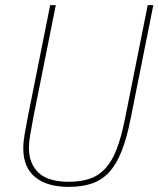

<svg xmlns="http://www.w3.org/2000/svg" viewBox="-20 -718 619 750"><path d="M198 -698 110 -258Q102 -215 97.5 -188.5Q93 -162 93 -140Q93 -79 130.5 -43.5Q168 -8 248 -8Q296 -8 331 -20Q366 -32 392 -60.5Q418 -89 436 -136Q454 -183 468 -253L557 -698H579L490 -253Q475 -177 454.5 -126Q434 -75 405.5 -44.5Q377 -14 338.5 -1Q300 12 248 12Q164 12 117.5 -26Q71 -64 71 -138Q71 -163 76 -192.5Q81 -222 89 -263L176 -698Z"/></svg>

Font: IBM Plex Sans Condensed Thin
Style: Italic
Weight: 100
Width: 3
Italic angle: -11°
Designer: Mike Abbink, Paul van der Laan, Pieter van Rosmalen
Foundry: Bold Monday
Version: Version 1.3